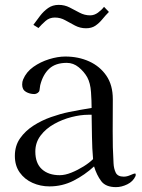

<svg xmlns="http://www.w3.org/2000/svg" viewBox="-20 -770 584 788"><path d="M362 -117Q358 -162 357.5 -207.5Q357 -253 356 -299H342Q311 -299 273.5 -289.5Q236 -280 202 -261Q168 -242 146.5 -213.5Q125 -185 125 -148Q125 -100 152 -75.5Q179 -51 225 -51Q247 -51 273 -61.5Q299 -72 323 -87Q347 -102 362 -117ZM537 -53Q537 -49 536 -47Q526 -25 502.5 -13.5Q479 -2 456 -2Q414 -2 395.5 -26.5Q377 -51 366 -87Q328 -52 282 -28.5Q236 -5 183 -5Q146 -5 113.5 -19.5Q81 -34 61 -62Q41 -90 41 -130Q41 -172 62.5 -202.5Q84 -233 117.5 -254.5Q151 -276 189.5 -289.5Q228 -303 262 -310Q285 -315 309 -319Q333 -323 356 -327Q356 -355 353.5 -392Q351 -429 338 -453Q325 -476 303 -494Q281 -512 254 -512Q208 -512 182 -488Q156 -464 145 -420Q144 -415 143.5 -409.5Q143 -404 142 -399Q141 -393 134.5 -388.5Q128 -384 121 -384Q102 -384 86.5 -393Q71 -402 71 -423Q71 -435 75 -444Q88 -475 117 -495.5Q146 -516 181.5 -527Q217 -538 248 -538Q302 -538 346 -518Q390 -498 416.5 -459.5Q443 -421 443 -363Q443 -298 442.5 -232Q442 -166 446 -100Q447 -78 455 -61.5Q463 -45 488 -45Q501 -45 515.5 -51.5Q530 -58 534 -58Q537 -58 537 -53ZM427 -721Q413 -707 400 -691Q387 -675 371.5 -664.5Q356 -654 333 -654Q309 -654 288 -665Q267 -676 247.5 -687Q228 -698 205 -698Q183 -698 167 -684Q151 -670 138 -655L117 -668Q130 -686 144.5 -705Q159 -724 177.5 -737Q196 -750 221 -750Q245 -750 265.5 -739.5Q286 -729 306.5 -718Q327 -707 350 -707Q367 -707 382 -718Q397 -729 407 -742Z"/></svg>

Font: Kaisei Decol
Style: Regular
Weight: 400
Designer: Font-Kai, 金井和夫
Foundry: KAZUO KANAI
Version: Version 5.003